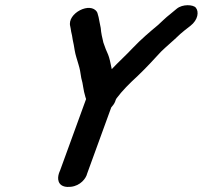

<svg xmlns="http://www.w3.org/2000/svg" viewBox="-20 -709 788 746"><path d="M427.3 -314.1 430 -321.8C430.3 -322.3 429.9 -321.7 432.8 -326.9C455.1 -356.8 482.1 -383.7 514.9 -413.9C548.9 -446.5 575.7 -475.7 605.6 -508.2C623.8 -526.3 652.8 -550.1 680.9 -577.3C690.1 -585.9 704 -596.1 719.7 -608.5C750.1 -632 753.6 -664.2 740.6 -679.4C730.6 -691.2 689.5 -694 666.6 -675C656.8 -666.9 653.3 -663.9 642.2 -654.8C623.5 -640.7 602.8 -619.3 594.1 -611.9C562.7 -585.8 528.5 -556.9 495.8 -522.5C470.1 -494.9 440.9 -468.7 414.2 -440.4C413.3 -444.7 412 -450.5 411.1 -455L407.1 -473.6C402.6 -493.2 398.1 -501.3 390.9 -518.1L381.6 -543.8C377.2 -561.4 372.6 -582 371.4 -600.3L366.8 -623.2C365.1 -631.6 364.3 -635.1 363.1 -642.3L358.8 -657.8C358.6 -658.9 357.9 -660.5 357.3 -661.6C332.3 -704.4 239.4 -657.3 252.9 -606.6L254.7 -597.6C255.6 -590.2 257 -582.2 259.8 -571.4C261.3 -561.4 263.6 -547.2 266.6 -534.8C268.8 -522.7 271.1 -504 276.5 -486.9L284.6 -459.8C290.5 -440.4 292.1 -430.9 295.8 -405.7C295.9 -405 296.2 -403.7 296.5 -402.9C302.8 -383.6 303 -360.1 312 -331.7C313.1 -328.2 313.7 -326.7 314.5 -324.2L213.2 -46C212.6 -44.4 197.6 -15.7 212.2 4.2C220.2 15.1 236.2 19 255.1 16.8C292.5 12.9 314.5 -16 318.7 -34.8L412.2 -291.6C417.2 -297 424.2 -305.9 427.3 -314.1Z"/></svg>

Font: Take Off
Style: Hosehead
Weight: 400
Foundry: Cannot Into Space Fonts
Version: Version 0.89